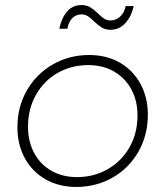

<svg xmlns="http://www.w3.org/2000/svg" viewBox="-20 -740 655 761"><path d="M566 -286Q566 -204 528.5 -138.5Q491 -73 426 -36Q361 1 282 1Q214 1 161 -29Q108 -59 78.5 -113Q49 -167 49 -236Q49 -317 87 -382.5Q125 -448 190 -485Q255 -522 333 -522Q402 -522 454.5 -492Q507 -462 536.5 -408Q566 -354 566 -286ZM91 -238Q91 -179 115.5 -133.5Q140 -88 184 -63Q228 -38 285 -38Q352 -38 407 -69.5Q462 -101 493.5 -156.5Q525 -212 525 -283Q525 -341 500.5 -386Q476 -431 432 -456.5Q388 -482 330 -482Q263 -482 208.5 -451Q154 -420 122.5 -364Q91 -308 91 -238ZM418 -622Q398 -622 384 -630.5Q370 -639 353 -655Q339 -669 328 -676Q317 -683 303 -683Q281 -683 266.5 -668Q252 -653 247 -626H215Q224 -669 246 -694.5Q268 -720 303 -720Q323 -720 337 -711.5Q351 -703 368 -687Q382 -673 393 -666Q404 -659 418 -659Q440 -659 456.5 -674.5Q473 -690 478 -716H510Q501 -675 477 -648.5Q453 -622 418 -622Z"/></svg>

Font: Gontserrat ExtraLight
Style: Italic
Weight: 275
Italic angle: -11.3°
Designer: Julieta Ulanovsky
Foundry: Julieta Ulanovsky
Version: Version 6.001